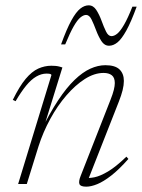

<svg xmlns="http://www.w3.org/2000/svg" viewBox="-20 -690 532 720"><path d="M38.5 -310.5 28 -315.5Q53 -366.5 76.2 -394.2Q99.5 -422 123.5 -432.8Q147.5 -443.5 172.5 -443.5Q181 -443.5 188.8 -442.8Q196.5 -442 203.2 -440.2Q210 -438.5 214 -437L140 -198.5L132 -196Q166 -265.5 197.8 -313.5Q229.5 -361.5 259.8 -390.5Q290 -419.5 318.8 -432.5Q347.5 -445.5 375 -445.5Q411.5 -445.5 428 -429.8Q444.5 -414 444.5 -386.5Q444.5 -371 439.8 -351.8Q435 -332.5 425.5 -308.5L308.5 -11L296.5 -23Q312.5 -21 334 -25.2Q355.5 -29.5 384.8 -46.8Q414 -64 454 -102.5L461.5 -94Q426 -54 397 -31.5Q368 -9 344.8 0.5Q321.5 10 303.5 10Q282 10 278 0.5Q274 -9 282.5 -30.5L394.5 -316Q403 -337.5 406.8 -352.8Q410.5 -368 410.5 -378.5Q410.5 -399 399.2 -407.8Q388 -416.5 368.5 -416.5Q334 -416.5 298.2 -393.8Q262.5 -371 229 -332.2Q195.5 -293.5 168.5 -244Q141.5 -194.5 124.5 -141.5L80.5 0H48L173 -409Q171.5 -412 167 -413Q162.5 -414 154 -414Q135.5 -414 116.2 -403Q97 -392 78 -368.8Q59 -345.5 38.5 -310.5ZM492.5 -665Q471.5 -607.5 453.8 -575.5Q436 -543.5 420.5 -531Q405 -518.5 389 -518.5Q371.5 -518.5 360.2 -536Q349 -553.5 340.5 -576.2Q332 -599 323.5 -616.5Q315 -634 303 -634Q293 -634 281.5 -624.5Q270 -615 256.2 -591Q242.5 -567 224.5 -523.5H209Q230 -581.5 247.5 -613.2Q265 -645 280.8 -657.5Q296.5 -670 312.5 -670Q330 -670 341.2 -652.5Q352.5 -635 360.8 -612.2Q369 -589.5 377.5 -572Q386 -554.5 398 -554.5Q408.5 -554.5 420 -564Q431.5 -573.5 445.5 -597.8Q459.5 -622 476.5 -665Z"/></svg>

Font: Newsreader 24pt ExtraLight
Style: Italic
Weight: 250
Italic angle: -17°
Designer: Hugues Gentile
Foundry: Production Type
Version: Version 1.003